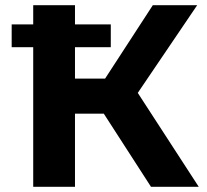

<svg xmlns="http://www.w3.org/2000/svg" viewBox="-20 -720 798 740"><path d="M562 0H746L511 -362L740 -700H569L385 -417H269V-538H407V-626H269V-700H108V-626H25V-538H108V0H269V-282H380Z"/></svg>

Font: AWKNG-Font
Style: Bold
Weight: 700
Designer: Awakening Church
Foundry: Awakening Church
Version: Version 1.700;PS 001.700;hotconv 1.0.88;makeotf.lib2.5.64775